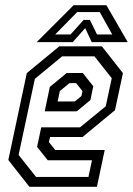

<svg xmlns="http://www.w3.org/2000/svg" viewBox="-20 -718 511 738"><path d="M371.5 -540 452.5 -437 422 -294.5 297.5 -191.5H172.5L168 -172L192 -141.5H382.5L352.5 0H93L12 -103L83 -437L208 -540ZM343 -501.5H219L114 -415L51.5 -122.5L118.5 -38H320L333.5 -102H163.5L122.5 -153.5L138.5 -228.5H287.5L386.5 -309.5L409.5 -417.5ZM298 -437.5 338.5 -386.5 327.5 -333.5 275 -290H152L171.5 -384L236.5 -437.5ZM272.5 -398.5H247L210 -368L201.5 -328H267.5L293 -349L297 -368ZM263 -698H389L471 -556H332.5L307.5 -610L259.5 -556H121ZM276.5 -671.5 192 -585.5H251L301.5 -641.5H325.5L353 -585.5H411.5L363.5 -671.5Z"/></svg>

Font: Tourney Condensed Regular
Style: Italic
Weight: 400
Width: 3
Italic angle: -12°
Designer: Tyler Finck
Foundry: Etcetera Type Co
Version: Version 1.010; ttfautohint (v1.8.3)